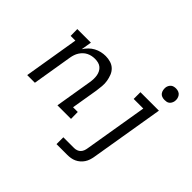

<svg xmlns="http://www.w3.org/2000/svg" viewBox="-210 -994 1469 1469"><g transform="rotate(45 525.0 -259.0)"><path d="M39 0 113 -447H62L61 -520H208L194 -435Q207 -456 225.5 -474.5Q244 -493 266.5 -505Q289 -517 313 -522.5Q337 -528 361 -528Q389 -528 415 -520Q441 -512 459.5 -494Q478 -476 487.5 -451.5Q497 -427 501.5 -400.5Q506 -374 503.5 -346Q501 -318 497 -290L461 -74H512L513 0H366L416 -302Q419 -321 419.5 -339.5Q420 -358 417 -375.5Q414 -393 406 -408.5Q398 -424 385 -435Q372 -446 354.5 -450.5Q337 -455 318 -455Q301 -455 284 -451.5Q267 -448 251 -440Q235 -432 222 -419.5Q209 -407 199.5 -392Q190 -377 184.5 -360.5Q179 -344 176 -327L122 0ZM571 215V141H688Q702 141 716 136Q730 131 740 120.5Q750 110 755 96.5Q760 83 762 69L848 -447H744V-520H944L844 81Q841 99 835 117Q829 135 818.5 151Q808 167 793 180Q778 193 760.5 201Q743 209 724.5 212Q706 215 688 215ZM916 -608Q901 -608 887.5 -613Q874 -618 866 -629.5Q858 -641 855.5 -655.5Q853 -670 855 -685Q857 -695 862.5 -705Q868 -715 876.5 -721.5Q885 -728 895.5 -730.5Q906 -733 917 -733Q932 -733 945.5 -727.5Q959 -722 967 -710.5Q975 -699 978 -684.5Q981 -670 978 -655Q976 -645 970.5 -635Q965 -625 956.5 -618.5Q948 -612 937.5 -610Q927 -608 916 -608Z"/></g></svg>

Font: Iosevka Etoile
Style: Italic
Weight: 400
Italic angle: -9°
Designer: Belleve Invis
Foundry: Belleve Invis
Version: Version 22.1.2; ttfautohint (v1.8.4)